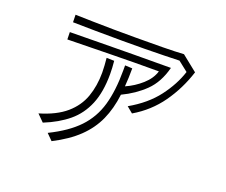

<svg xmlns="http://www.w3.org/2000/svg" viewBox="-113 -798 1226 1040"><g transform="rotate(20 500.0 -278.0)"><path d="M593 -253Q691 -309 747.5 -383.5Q804 -458 829 -536L772 -581Q737 -580 685 -578.5Q633 -577 571.5 -576.5Q510 -576 445 -576Q366 -576 290.5 -577Q215 -578 159 -579L158 -622Q201 -621 258 -619.5Q315 -618 379.5 -617.5Q444 -617 507 -617Q590 -617 663.5 -618Q737 -619 783 -622L873 -550Q840 -447 780 -362.5Q720 -278 628 -224ZM235 31Q339 -20 397.5 -81.5Q456 -143 480 -226.5Q504 -310 504 -427V-456L546 -454Q546 -427 545 -401Q544 -375 542 -349Q592 -371 633 -407.5Q674 -444 687 -488Q544 -488 411 -485.5Q278 -483 162 -481L161 -523Q234 -524 326.5 -525Q419 -526 525 -527Q631 -528 742 -528Q719 -439 665 -386.5Q611 -334 537 -299Q527 -216 497.5 -150.5Q468 -85 413 -32Q358 21 270 66ZM152 -51Q247 -79 301.5 -126Q356 -173 378.5 -236.5Q401 -300 401 -376Q401 -396 399.5 -417Q398 -438 396 -460L440 -459Q442 -439 443 -420Q444 -401 444 -383Q444 -280 414.5 -209Q385 -138 329 -91.5Q273 -45 191 -12Z"/></g></svg>

Font: Train One
Style: Regular
Weight: 400
Designer: Fontworks Inc.
Foundry: Fontworks Inc.
Version: Version 1.100